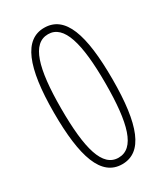

<svg xmlns="http://www.w3.org/2000/svg" viewBox="-183 -805 778 896"><g transform="rotate(-30 205.5 -357.0)"><path d="M205 10C315 10 363 -112 363 -357C363 -599 319 -724 206 -724C99 -724 48 -604 48 -358C48 -120 92 10 205 10ZM205 -25C119 -25 87 -140 87 -358C87 -575 121 -689 207 -689C292 -689 325 -573 325 -358C325 -140 292 -25 205 -25Z"/></g></svg>

Font: Noto Sans Gurmukhi UI ExtraCondensed ExtraLight
Style: Regular
Weight: 200
Width: 2
Designer: Jelle Bosma - Monotype Design Team
Foundry: Monotype Imaging Inc.
Version: Version 2.004